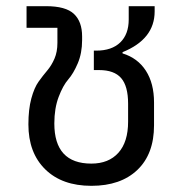

<svg xmlns="http://www.w3.org/2000/svg" viewBox="-20 -590 589 622"><path d="M72 -187Q72 -236 81.5 -271Q91 -306 105 -325.5Q119 -345 133 -361.5Q147 -378 156.5 -400Q166 -422 166 -451V-500H66V-570H129Q193 -570 219.5 -545Q246 -520 246 -472V-460Q246 -418 232 -385Q218 -352 201 -332.5Q184 -313 170 -276Q156 -239 156 -190Q156 -60 276 -60Q332 -60 363.5 -95Q395 -130 395 -196V-254Q395 -311 372.5 -337Q350 -363 301 -363H284V-426H292Q342 -426 369.5 -452.5Q397 -479 397 -527V-570H481V-553Q481 -463 377 -421V-417Q426 -402 452.5 -361Q479 -320 479 -258V-184Q479 -91 425 -39.5Q371 12 276 12Q181 12 126.5 -41.5Q72 -95 72 -187Z"/></svg>

Font: Anuphan
Style: Regular
Weight: 400
Designer: Mike Abbink, Paul van der Laan, Pieter van Rosmalen, Mint Tantisuwanna
Foundry: Bold Monday; Cadson Demak
Version: Version 3.002;hotconv 1.0.109;makeotfexe 2.5.65596